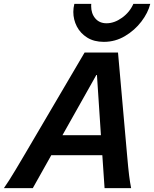

<svg xmlns="http://www.w3.org/2000/svg" viewBox="-29 -979 802 999"><path d="M515.1 0 503.4 -171.4H237.8L141.6 0H-8.8Q4.9 -19.5 19 -41.7Q33.2 -64 51.8 -95Q70.3 -126 97.2 -171.4L411.1 -705.6H585L632.3 -171.4Q638.2 -103.5 642.8 -66.2Q647.5 -28.8 653.3 0ZM475.1 -593.8 295.9 -275.4H496.1ZM665 -959H752.9Q741.2 -912.1 706.5 -866.7Q671.9 -821.3 621.3 -791.3Q570.8 -761.2 511.2 -761.2Q460.4 -761.2 424.8 -783.4Q389.2 -805.7 370.8 -841.3Q352.5 -877 352.5 -917Q352.5 -937.5 357.9 -959H445.8Q445.3 -955.1 445.3 -947.3Q445.3 -908.7 466.8 -883.3Q488.3 -857.9 525.4 -857.9Q565.9 -857.9 606 -886.7Q646 -915.5 665 -959Z"/></svg>

Font: Andika
Style: Bold Italic
Weight: 700
Italic angle: -14°
Designer: Victor Gaultney, Annie Olsen, Julie Remington, Don Collingsworth, Eric Hays, Becca Hirsbrunner
Foundry: SIL International
Version: Version 6.101